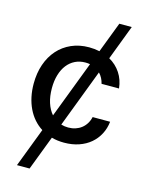

<svg xmlns="http://www.w3.org/2000/svg" viewBox="-135 -809 840 1097"><g transform="rotate(15 284.5 -261.0)"><path d="M300.1 -552.6Q332.7 -552.6 361.9 -546.2L431.1 -727.3H504.6L426.5 -521.7Q468.4 -498.2 494.1 -459.2Q519.9 -420.1 525.2 -369.3H421.9Q418 -386 410.3 -400.9Q402.7 -415.8 390.6 -428.3L259.9 -84.9Q280.2 -78.8 301.8 -78.8Q324.6 -78.8 344.3 -85.2Q364 -91.6 379.6 -103.7Q395.2 -115.8 406.1 -133.2Q416.9 -150.6 421.9 -172.6H525.2Q521 -132.8 503.4 -99.1Q485.8 -65.3 457 -40.8Q428.3 -16.3 388.8 -2.7Q349.4 11 301.1 11Q261.4 11 227.3 1.4L149.9 204.5H75.3L163.4 -26.3Q135.7 -44 114 -68.9Q92.3 -93.8 77.4 -125Q62.5 -156.2 54.7 -192.8Q46.9 -229.4 46.9 -270.2Q46.9 -332.7 64.8 -384.6Q82.7 -436.4 115.8 -473.7Q148.8 -511 195.7 -531.8Q242.5 -552.6 300.1 -552.6ZM200.6 -123.6 329.2 -460.6Q317.1 -463.1 301.8 -463.1Q268.5 -463.1 241.3 -449.8Q214.1 -436.4 194.8 -411.8Q175.4 -387.1 164.8 -351.7Q154.1 -316.4 154.1 -272.7Q154.1 -224.1 166.2 -186.6Q178.3 -149.1 200.6 -123.6Z"/></g></svg>

Font: Cannonade Med
Style: Regular
Weight: 500
Designer: Rasmus Andersson
Foundry: rsms
Version: Version 3.012;git-f93a4a705